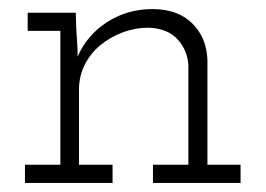

<svg xmlns="http://www.w3.org/2000/svg" viewBox="-20 -403 585 423"><path d="M317 -40H395V-260Q393 -292 371.5 -316Q350 -340 308 -342Q278 -342 250 -331.5Q222 -321 200.5 -303Q179 -285 166.5 -260Q154 -235 154 -205V-40H228V0H35V-40H113V-335H41V-375H147L148 -340Q149 -323 150 -309Q151 -295 151 -278Q171 -325 215.5 -354Q260 -383 316 -383Q371 -383 403 -352Q435 -321 437 -271V-40H510V0H317Z"/></svg>

Font: Josefin Slab
Style: Regular
Weight: 400
Designer: Santiago Orozco
Foundry: Typemade
Version: Version 1.000